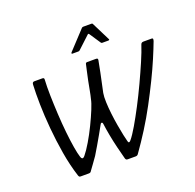

<svg xmlns="http://www.w3.org/2000/svg" viewBox="-113 -744 873 861"><g transform="rotate(-20 323.0 -313.5)"><path d="M131 0Q126 0 124 -1.5Q122 -3 120 -8Q102 -64 91.5 -126.5Q81 -189 75.5 -250.5Q70 -312 69 -366Q68 -420 70 -458Q70 -465 72.5 -468.5Q75 -472 80 -472H119Q128 -472 127 -463Q125 -431 126 -388Q127 -345 129.5 -298.5Q132 -252 136.5 -209Q141 -166 146.5 -133.5Q152 -101 157 -86Q163 -64 177 -81Q192 -99 211 -131Q230 -163 247 -198Q264 -233 276.5 -263.5Q289 -294 292 -311Q296 -326 300 -348Q304 -370 308.5 -392.5Q313 -415 317.5 -434Q322 -453 324 -463Q325 -472 332 -472H375Q378 -472 381 -470.5Q384 -469 383 -463Q379 -442 372 -406.5Q365 -371 353 -317Q350 -300 351 -273.5Q352 -247 355.5 -217Q359 -187 364 -158.5Q369 -130 373.5 -108.5Q378 -87 381 -77Q384 -63 395 -76Q410 -94 430.5 -129Q451 -164 474 -208Q497 -252 519 -299Q541 -346 559.5 -389Q578 -432 588 -463Q591 -472 601 -472H641Q645 -472 646 -469Q647 -466 645 -459Q633 -427 615 -384.5Q597 -342 573.5 -294Q550 -246 523 -195.5Q496 -145 466 -97.5Q436 -50 406 -8Q403 -3 399.5 -1.5Q396 0 393 0H355Q350 0 348 -1.5Q346 -3 344 -7Q337 -33 329 -65.5Q321 -98 315 -130Q309 -162 306 -186Q305 -194 300.5 -194Q296 -194 293 -187Q283 -169 271 -147.5Q259 -126 246.5 -105Q234 -84 222 -64Q212 -50 201 -34.5Q190 -19 181 -7Q179 -3 176 -1.5Q173 0 169 0ZM283 -530Q280 -530 280 -532Q280 -534 281 -536L363 -624Q366 -627 370 -627H409Q414 -627 415 -624L459 -536Q461 -534 459.5 -532Q458 -530 455 -530H426Q422 -530 420 -533L384 -587Q381 -591 377 -587L319 -533Q316 -530 312 -530Z"/></g></svg>

Font: Glory Light
Style: Italic
Weight: 300
Italic angle: -12°
Version: Version 1.011